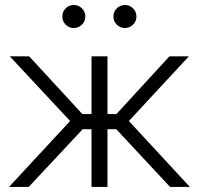

<svg xmlns="http://www.w3.org/2000/svg" viewBox="-20 -738 785 758"><path d="M15.6 0 256.8 -260.3 18.6 -515.6H95.2L305.2 -287.6H341.3V-515.6H404.3V-287.6H439.5L648.9 -515.6H725.6L488.8 -260.3L729.5 0H651.4L439 -228H404.3V0H341.3V-228H306.6L93.3 0ZM271.5 -627.4Q252.4 -627.4 239.3 -640.6Q226.1 -653.8 226.1 -672.9Q226.1 -691.9 239.3 -705.1Q252.4 -718.3 271.5 -718.3Q290 -718.3 303.5 -705.1Q316.9 -691.9 316.9 -672.9Q316.9 -653.8 303.5 -640.6Q290 -627.4 271.5 -627.4ZM473.1 -627.4Q454.6 -627.4 441.2 -640.6Q427.7 -653.8 427.7 -672.9Q427.7 -691.9 441.2 -705.1Q454.6 -718.3 473.1 -718.3Q491.7 -718.3 505.1 -705.1Q518.6 -691.9 518.6 -672.9Q518.6 -653.8 505.1 -640.6Q491.7 -627.4 473.1 -627.4Z"/></svg>

Font: Inter Display Light
Style: Regular
Weight: 300
Designer: Rasmus Andersson
Foundry: rsms
Version: Version 4.000;git-a52131595